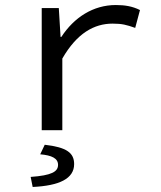

<svg xmlns="http://www.w3.org/2000/svg" viewBox="-20 -518 640 764"><path d="M146 0H228V-285C286 -386 355 -424 428 -424C466 -424 484 -419 518 -407L537 -478C507 -493 477 -498 441 -498C351 -498 275 -449 224 -371H221L214 -486H146ZM110 226C216 221 275 193 275 135C275 90 245 68 158 58L140 96C186 100 211 112 211 138C211 165 186 180 102 186Z"/></svg>

Font: Hasklig
Style: Regular
Weight: 400
Monospace: yes
Designer: Paul D. Hunt, Teo Tuominen
Foundry: Adobe Systems Incorporated
Version: Version 2.030;PS 1.0;hotconv 16.6.51;makeotf.lib2.5.65220